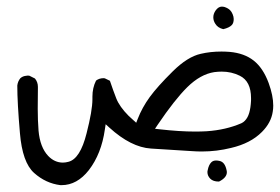

<svg xmlns="http://www.w3.org/2000/svg" viewBox="-20 -262 837 574"><path d="M672.9 -187Q678.7 -192.9 678.7 -205.1Q678.7 -211.9 675.5 -219.5Q672.4 -227.1 668 -231.4Q661.6 -237.8 650.9 -241.2Q647 -242.2 643.1 -242.2Q632.8 -242.2 624.5 -230.5Q617.7 -220.7 617.7 -210.2Q617.7 -199.7 624 -190.4Q631.3 -178.7 647.5 -174.8Q665.5 -179.2 672.9 -187ZM563 131.3Q516.6 131.3 457 124.5L443.4 123L451.2 111.3Q502.4 35.6 540 -1.5Q579.1 -40 620.6 -46.4Q632.3 -47.9 643.1 -47.9Q671.9 -47.9 696.8 -35.6Q730.5 -19 730.5 31.2Q730.5 34.7 730.5 38.6Q729.5 60.1 725.1 75.2Q720.7 90.3 711.9 99.1Q707 104 701.7 106.4Q655.3 126.5 597.7 130.4Q581.5 131.3 563 131.3ZM256.3 26.9V34.7Q256.3 68.4 238.8 136.7Q219.7 212.9 184.6 221.7Q175.8 224.1 168 224.1Q143.1 224.1 124 204.1Q99.6 178.2 95.2 128.4Q92.8 97.2 92.8 63Q92.8 28.8 93.3 2.9Q93.3 -1.5 93.3 -2.4Q93.3 -16.6 84.5 -27.3L67.9 -35.6Q65.9 -36.1 63.2 -36.1Q60.5 -36.1 56.6 -35.2Q47.9 -34.2 41 -28.3Q33.2 -19 31.7 -6.3Q31.7 45.4 39.6 136.2Q46.9 223.6 81.8 254.9Q116.7 286.1 160.6 291.5Q162.6 291.5 164.1 291.5Q210.4 291.5 245.6 246.6Q283.2 197.8 293.5 125L295.9 109.4L307.1 119.6Q371.6 178.2 431.2 182.1L555.2 189.9Q568.8 190.9 583.5 190.9Q627.9 190.9 670.9 180.2Q729.5 166.5 763.2 132.3Q790.5 105 795.4 71.8Q796.9 63 796.9 53.7Q796.9 23.9 783.2 -13.7Q766.6 -58.6 738.5 -80.8Q710.4 -103 666.5 -106.9Q653.3 -107.9 642.1 -107.9Q608.9 -107.9 580.1 -101.1Q540.5 -92.3 496.1 -48.3Q450.7 -3.4 427.7 28.1Q404.8 59.6 391.6 93.8L387.2 105Q371.1 90.3 364.7 84.5Q337.4 57.1 327.6 32.2Q317.9 7.3 308.6 -20.5L293.5 -27.8Q291.5 -28.3 290 -28.3Q276.4 -28.3 267.1 -21Q256.3 0.5 256.3 26.9ZM634.8 280.8Q658.2 269 658.2 252.9Q658.2 249.5 657.2 246.1Q652.3 222.7 636.7 219.2Q630.9 217.8 626 217.8Q617.2 217.8 611.8 223.1Q604 231 601.1 246.1Q600.1 249.5 600.1 252.4Q600.1 263.7 608.6 272.2Q617.2 280.8 633.8 280.8Q634.3 280.8 634.8 280.8Z"/></svg>

Font: NaikaiFont
Style: Light
Weight: 300
Version: Version 1.89